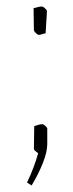

<svg xmlns="http://www.w3.org/2000/svg" viewBox="-20 -466 225 589"><path d="M84 -373 83 -441Q100 -446 109 -446Q112 -446 118 -440.5Q124 -435 124 -432L120 -364Q114 -363 108.5 -361Q103 -359 99 -359Q96 -359 90.5 -364Q85 -369 84 -373ZM63 94Q86 45 97 4Q96 3 90 -1.5Q84 -6 84 -10L85 -79Q101 -85 110 -85Q113 -85 119 -80Q125 -75 125 -71V-24Q125 0 111.5 34Q98 68 77 103Z"/></svg>

Font: Grenze Thin
Style: Regular
Weight: 250
Designer: Renata Polastri
Foundry: Omnibus-Type
Version: Version 1.002; ttfautohint (v1.8)